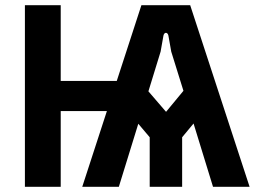

<svg xmlns="http://www.w3.org/2000/svg" viewBox="-20 -720 996 740"><path d="M76 0H214V-292H392L297 0H438L513 -243L557 -191V0H682V-191L726 -244L801 0H942L713 -700H525L430 -408H214V-700H76ZM552 -368 599 -521 610 -583C613 -597 626 -597 629 -583L640 -521L687 -370L620 -289Z"/></svg>

Font: Finlandica SemiBold
Style: Regular
Weight: 600
Designer: Niklas Ekholm, Juho Hiilivirta, Jaakko Suomalainen
Foundry: Helsinki Type Studio
Version: Version 2.000;Glyphs 3.2 (3202)